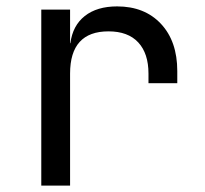

<svg xmlns="http://www.w3.org/2000/svg" viewBox="-20 -580 640 600"><path d="M109 0V-550H199V-445H200Q207 -500 245 -530Q283 -560 346 -560Q432 -560 483 -505.5Q534 -451 534 -358V-320H444V-350Q444 -413 412 -447.5Q380 -482 319 -482Q199 -482 199 -350V0Z"/></svg>

Font: JetBrainsMono NF
Style: Regular
Weight: 400
Designer: Philipp Nurullin, Konstantin Bulenkov
Foundry: JetBrains
Version: Version 2.251; ttfautohint (v1.8.3);Nerd Fonts 2.2.2